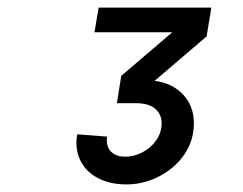

<svg xmlns="http://www.w3.org/2000/svg" viewBox="-20 -883 640 506"><path d="M261.5 -514.5Q261.5 -493 274.5 -481.5Q287.5 -470 310 -470Q333.5 -470 355.8 -481.8Q378 -493.5 392 -513.8Q406 -534 406 -558Q406 -581.5 389.2 -596.2Q372.5 -611 338.5 -611H288L299.5 -683L434 -798H229L240 -863H537L524.5 -787L387.5 -670Q434.5 -664 462.8 -633.5Q491 -603 491 -557.5Q491 -546 488.5 -531Q482 -494 456.2 -463.2Q430.5 -432.5 392.5 -414.8Q354.5 -397 313 -397Q274 -397 244 -410.8Q214 -424.5 197.8 -449.5Q181.5 -474.5 181.5 -506.5Q181.5 -519 183.5 -529L262 -523Q261.5 -520 261.5 -514.5Z"/></svg>

Font: JuliaMono
Style: Italic
Weight: 400
Italic angle: -9°
Monospace: yes
Designer: cormullion
Foundry: corm
Version: Version 0.057; ttfautohint (v1.8.4)